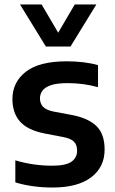

<svg xmlns="http://www.w3.org/2000/svg" viewBox="-20 -828 516 858"><path d="M215 10Q170 10 128 4.2Q86 -1.5 48.5 -13V-111.5Q88.5 -99.5 129.8 -93.5Q171 -87.5 213.5 -87.5Q273.5 -87.5 299 -105.2Q324.5 -123 324.5 -154.5Q324.5 -181 310.5 -195Q296.5 -209 263 -215.5L179.5 -231.5Q103.5 -246.5 69.5 -284.8Q35.5 -323 35.5 -385.5Q35.5 -460.5 95.2 -507.2Q155 -554 278 -554Q316.5 -554 352.2 -549.8Q388 -545.5 418 -537V-438.5Q386 -447.5 351.8 -452Q317.5 -456.5 282 -456.5Q234 -456.5 207.2 -447.2Q180.5 -438 169.5 -422.5Q158.5 -407 158.5 -388.5Q158.5 -366 172 -351.2Q185.5 -336.5 219 -329.5L302 -314Q376 -299.5 411.8 -263.8Q447.5 -228 447.5 -160Q447.5 -81 387.2 -35.5Q327 10 215 10ZM185 -620 69.5 -808H166L250.5 -664H229.5L314 -808H410.5L295 -620Z"/></svg>

Font: Encode Sans Condensed Thin SemiBold
Style: Regular
Weight: 600
Version: Version 3.002